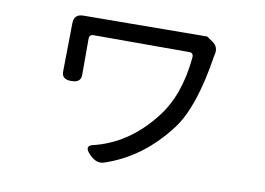

<svg xmlns="http://www.w3.org/2000/svg" viewBox="-69 -646 1137 823"><g transform="rotate(10 500.0 -235.0)"><path d="M795 -524Q826 -504 814 -465Q779 -237 705 -138Q592 13 431 67Q398 80 365 46Q332 13 366 3Q520 -33 628 -173Q707 -273 723 -438Q726 -462 707 -462H290Q271 -462 271 -443V-285Q271 -252 229 -252Q188 -252 188 -285L191 -496Q191 -537 232 -537L770 -541Z"/></g></svg>

Font: Swei Gothic CJK TC Regular
Style: Regular
Weight: 400
Version: Version 2.129